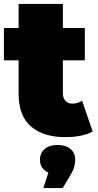

<svg xmlns="http://www.w3.org/2000/svg" viewBox="-20 -690 500 980"><path d="M314 10Q201 10 138 -44.5Q75 -99 75 -212V-382H0V-547H75V-670H301V-547H413V-382H301V-214Q301 -189 314.5 -175Q328 -161 348 -161Q377 -161 399 -176L453 -19Q427 -4 390.5 3Q354 10 314 10ZM201 270 227 191Q215 186 207 178Q184 159 184 125Q184 91 208 70.5Q232 50 274 50Q316 50 340 70.5Q364 91 364 125Q364 139 359.5 158.5Q355 178 339 205L300 270Z"/></svg>

Font: Montserrat Thin Black
Style: Regular
Weight: 900
Version: Version 9.000